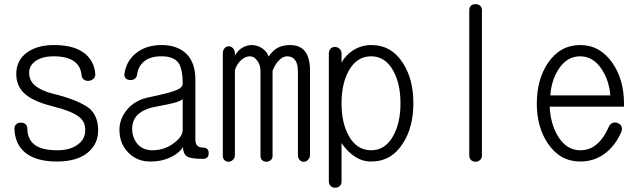

<svg xmlns="http://www.w3.org/2000/svg" viewBox="-20 -754 3040 916"><path d="M237.3 -539.1Q158.2 -539.1 109.4 -503.9Q57.6 -466.8 57.6 -401.4Q57.6 -340.8 100.6 -304.7Q139.6 -270.5 226.6 -248Q322.3 -224.6 357.4 -196.3Q386.7 -173.8 386.7 -133.8Q386.7 -90.8 352.5 -65.4Q316.4 -37.1 252.9 -37.1Q176.8 -37.1 142.6 -65.4Q110.4 -91.8 110.4 -142.6Q109.4 -156.2 99.6 -163.1Q90.8 -169.9 78.1 -168.9Q65.4 -168.9 57.6 -161.1Q47.9 -152.3 48.8 -138.7Q51.8 -63.5 103.5 -23.4Q155.3 16.6 252 16.6Q348.6 16.6 400.4 -27.3Q448.2 -67.4 448.2 -132.8Q448.2 -198.2 408.2 -235.4Q357.4 -276.4 230.5 -307.6Q179.7 -320.3 148.4 -344.7Q119.1 -368.2 119.1 -408.2Q119.1 -442.4 152.3 -464.8Q185.5 -485.4 235.4 -485.4Q300.8 -485.4 334 -460.9Q365.2 -438.5 369.1 -395.5Q370.1 -381.8 380.9 -374Q390.6 -367.2 403.3 -368.2Q417 -370.1 425.8 -377.9Q435.5 -387.7 434.6 -401.4Q429.7 -460.9 386.7 -497.1Q335.9 -539.1 237.3 -539.1Z M851.6 -133.8Q851.6 -102.5 809.6 -71.3Q764.6 -37.1 707 -37.1Q658.2 -37.1 630.9 -73.2Q610.4 -102.5 610.4 -138.7Q610.4 -187.5 646.5 -214.8Q668 -231.4 705.1 -241.2Q797.9 -258.8 822.3 -266.6Q838.9 -271.5 850.6 -280.3H851.6ZM751 -539.1Q681.6 -539.1 634.8 -504.9Q585 -468.8 574.2 -405.3Q571.3 -390.6 579.1 -380.9Q586.9 -373 599.6 -372.1Q611.3 -371.1 621.1 -377Q631.8 -383.8 633.8 -396.5Q638.7 -435.5 664.1 -458Q694.3 -485.4 750 -485.4Q806.6 -485.4 830.1 -456.1Q851.6 -426.8 851.6 -355.5Q851.6 -336.9 824.2 -325.2Q793.9 -311.5 696.3 -291Q621.1 -277.3 582 -225.6Q549.8 -183.6 549.8 -134.8Q549.8 -68.4 592.8 -25.4Q633.8 16.6 697.3 16.6Q756.8 16.6 801.8 -7.8Q838.9 -27.3 852.5 -52.7Q854.5 -18.6 872.1 -7.8Q889.6 3.9 947.3 3.9Q975.6 3.9 975.6 -23.4Q975.6 -49.8 948.2 -49.8Q929.7 -49.8 920.9 -59.6Q912.1 -69.3 912.1 -88.9V-374Q912.1 -464.8 858.4 -506.8Q816.4 -539.1 751 -539.1Z M1043 -498V-10.7Q1043 2.9 1051.8 10.7Q1059.6 17.6 1071.3 17.6Q1083 16.6 1090.8 8.8Q1100.6 0 1100.6 -13.7V-418.9Q1109.4 -448.2 1129.9 -466.8Q1150.4 -485.4 1172.9 -485.4Q1192.4 -485.4 1207 -464.8Q1222.7 -444.3 1222.7 -417V-10.7Q1222.7 2.9 1231.4 10.7Q1239.3 17.6 1251 17.6Q1262.7 17.6 1270.5 10.7Q1280.3 2.9 1280.3 -8.8V-416Q1291 -445.3 1309.6 -464.8Q1329.1 -485.4 1349.6 -485.4Q1375 -485.4 1387.7 -467.8Q1401.4 -450.2 1401.4 -412.1V-14.6Q1401.4 1 1410.2 9.8Q1418 18.6 1429.7 17.6Q1441.4 17.6 1449.2 8.8Q1459 -1 1459 -16.6V-417Q1459 -479.5 1434.6 -509.8Q1410.2 -539.1 1364.3 -539.1Q1329.1 -539.1 1303.7 -525.4Q1281.2 -512.7 1261.7 -484.4Q1253.9 -506.8 1232.4 -522.5Q1208 -539.1 1180.7 -539.1Q1153.3 -539.1 1128.9 -521.5Q1112.3 -508.8 1100.6 -489.3V-500Q1100.6 -515.6 1090.8 -524.4Q1083 -533.2 1071.3 -533.2Q1059.6 -533.2 1051.8 -524.4Q1043 -514.6 1043 -498Z M1548.8 110.4Q1548.8 125 1557.6 133.8Q1566.4 141.6 1579.1 141.6Q1590.8 141.6 1599.6 134.8Q1609.4 126 1609.4 112.3V-71.3Q1639.6 -27.3 1674.8 -5.9Q1709 16.6 1751 16.6Q1847.7 16.6 1902.3 -70.3Q1952.1 -146.5 1952.1 -261.7Q1952.1 -377 1902.3 -453.1Q1847.7 -539.1 1751 -539.1Q1704.1 -539.1 1664.1 -513.7Q1629.9 -491.2 1609.4 -456.1V-498Q1609.4 -512.7 1599.6 -521.5Q1590.8 -529.3 1579.1 -530.3Q1566.4 -530.3 1558.6 -523.4Q1548.8 -514.6 1548.8 -498ZM1751 -37.1Q1681.6 -37.1 1643.6 -106.4Q1609.4 -168 1609.4 -260.7Q1609.4 -354.5 1643.6 -416Q1681.6 -485.4 1751 -485.4Q1818.4 -485.4 1856.4 -416Q1890.6 -354.5 1890.6 -260.7Q1890.6 -168 1856.4 -106.4Q1818.4 -37.1 1751 -37.1Z M2218.8 -706.1V-12.7Q2218.8 1 2227.5 9.8Q2236.3 17.6 2249 17.6Q2260.7 17.6 2269.5 9.8Q2279.3 2 2279.3 -11.7V-705.1Q2279.3 -719.7 2269.5 -727.5Q2260.7 -734.4 2249 -734.4Q2236.3 -734.4 2227.5 -727.5Q2218.8 -719.7 2218.8 -706.1Z M2883.8 -147.5Q2861.3 -96.7 2833 -71.3Q2797.9 -37.1 2748 -37.1Q2682.6 -37.1 2641.6 -104.5Q2606.4 -163.1 2602.5 -245.1H2957V-259.8Q2957 -373 2902.3 -453.1Q2842.8 -539.1 2748 -539.1Q2652.3 -539.1 2593.8 -453.1Q2541 -374 2541 -259.8Q2541 -147.5 2593.8 -69.3Q2652.3 16.6 2748 16.6Q2813.5 16.6 2864.3 -20.5Q2915 -57.6 2944.3 -125Q2950.2 -139.6 2944.3 -152.3Q2938.5 -163.1 2926.8 -167Q2915 -171.9 2903.3 -168Q2889.6 -162.1 2883.8 -147.5ZM2605.5 -298.8Q2610.4 -369.1 2643.6 -421.9Q2683.6 -485.4 2748 -485.4Q2811.5 -485.4 2852.5 -420.9Q2886.7 -367.2 2891.6 -298.8Z"/></svg>

Font: GulimChe
Style: Regular
Weight: 400
Monospace: yes
Version: Version 2.21